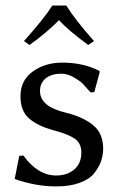

<svg xmlns="http://www.w3.org/2000/svg" viewBox="-20 -666 436 696"><path d="M49.8 -101.1 64.9 -102.1Q116.7 -30.3 183.1 -29.8Q224.1 -29.8 249.5 -52Q274.9 -74.2 274.9 -112.8Q274.9 -147 250.5 -163.6Q226.1 -180.2 173.8 -193.8Q117.7 -209 85.9 -236.1Q54.2 -263.2 54.2 -316.9Q54.2 -375 99.1 -407Q144 -439 205.1 -439Q282.2 -439 339.8 -409.2L341.8 -405.8L321.8 -332L308.1 -331.1Q289.1 -353 280 -362.5Q271 -372.1 248 -385.5Q225.1 -398.9 201.2 -398.9Q168 -398.9 146.5 -382.6Q125 -366.2 125 -335.9Q125 -279.8 217.8 -257.8Q279.8 -242.7 316.9 -212.9Q354 -183.1 354 -127Q354 -104 346.4 -82Q338.9 -60.1 321.5 -38.1Q304.2 -16.1 268.6 -3.2Q232.9 9.8 184.1 9.8Q109.9 9.8 33.2 -17.1ZM220.2 -646Q253.4 -592.8 320.8 -517.1L299.8 -502.9Q229 -554.7 193.8 -592.8Q149.9 -547.9 86.9 -502.9L66.9 -517.1Q138.7 -597.2 169.9 -646Z"/></svg>

Font: Biolilbert
Style: Regular
Weight: 400
Designer: Philipp H. Poll
Foundry: Philipp H. Poll
Version: Version 1.1.0